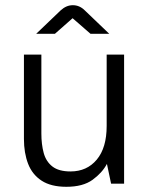

<svg xmlns="http://www.w3.org/2000/svg" viewBox="-20 -706 572 738"><path d="M235 12Q176 12 140 -11.5Q104 -35 88 -76.5Q72 -118 72 -172V-496H139V-193Q139 -151 148 -118Q157 -85 181.5 -66Q206 -47 251 -47Q314 -47 352 -92.5Q390 -138 390 -222V-496H457V0H407L391 -76Q373 -42 336 -15Q299 12 235 12ZM119 -576 213 -666Q224 -676 235.5 -681Q247 -686 260 -686Q273 -686 284.5 -681Q296 -676 306 -666L400 -576H328L259 -636L191 -576Z"/></svg>

Font: Atkinson Hyperlegible Next Light
Style: Regular
Weight: 300
Designer: Elliott Scott, Megan Eiswerth, Linus Boman, Theodore Petrosky, Letters from Sweden
Foundry: Applied Design Works, Letters from Sweden
Version: Version 2.001